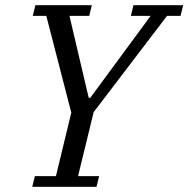

<svg xmlns="http://www.w3.org/2000/svg" viewBox="-20 -718 724 738"><path d="M114 -41H195L254 -285L158 -657H106L116 -698H333L323 -657H247L321 -342H327L559 -657H483L493 -698H684L674 -657H622L340 -287L280 -41H361L351 0H104Z"/></svg>

Font: IBM Plex Serif
Style: Italic
Weight: 400
Italic angle: -14°
Designer: Mike Abbink, Paul van der Laan, Pieter van Rosmalen
Foundry: Bold Monday
Version: Version 3.001